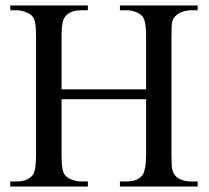

<svg xmlns="http://www.w3.org/2000/svg" viewBox="-20 -682 763 702"><path d="M418.5 0V-18.6H442.9Q483.4 -18.6 501.5 -42.5Q506.8 -49.8 510.5 -68.4Q514.2 -86.9 514.2 -117.7V-319.3H205.1V-117.7Q205.1 -84 208 -66.9Q210.9 -49.8 217.8 -41.5Q226.1 -31.2 243.2 -24.9Q260.3 -18.6 277.3 -18.6H301.3V0H17.6V-18.6H41.5Q80.6 -18.6 100.1 -42.5Q111.8 -58.1 111.8 -117.7V-545.4Q111.8 -563 111.1 -575.4Q110.4 -587.9 108.9 -596.7Q107.4 -605.5 104.7 -611.6Q102.1 -617.7 98.1 -622.6Q94.7 -627 88.1 -630.9Q81.5 -634.8 73.5 -637.9Q65.4 -641.1 57.1 -642.8Q48.8 -644.5 41.5 -644.5H17.6V-662.1H301.3V-644.5H277.3Q260.7 -644.5 245.6 -639.9Q230.5 -635.3 220.2 -623.5Q216.8 -619.6 213.9 -614Q210.9 -608.4 209 -599.4Q207 -590.3 206.1 -577.4Q205.1 -564.5 205.1 -545.4V-355.5H514.2V-545.4Q514.2 -581.5 510.3 -599.1Q506.3 -616.7 499.5 -623.5Q489.7 -633.3 474.6 -638.9Q459.5 -644.5 442.9 -644.5H418.5V-662.1H702.6V-644.5H678.7Q664.1 -644.5 647.9 -639.2Q631.8 -633.8 621.6 -623.5Q616.2 -617.7 613.3 -612.1Q610.4 -606.4 608.9 -598.1Q607.4 -589.8 607.4 -577.1Q606.9 -564.9 606.9 -545.4V-117.7Q606.9 -101.1 607.4 -89.8Q607.4 -78.1 608.6 -69.3Q609.9 -60.5 612.3 -54.2Q614.7 -47.9 618.7 -42.5Q627.4 -29.8 644.5 -24.2Q661.6 -18.6 678.7 -18.6H702.6V0Z"/></svg>

Font: GodaGr
Style: Regular
Weight: 400
Version: 1.0.0